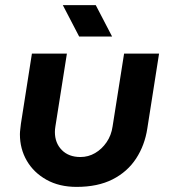

<svg xmlns="http://www.w3.org/2000/svg" viewBox="-20 -720 668 752"><path d="M603 -510 557 -217Q547 -151 513 -99Q479 -47 421 -17.5Q363 12 280 12Q212 12 162 -16Q112 -44 85 -90.5Q58 -137 58 -194Q58 -203 59.5 -214.5Q61 -226 62 -236L105 -510H242L197 -225Q196 -219 195.5 -213.5Q195 -208 195 -203Q195 -160 222 -132.5Q249 -105 295 -105Q326 -105 352.5 -120.5Q379 -136 397.5 -163Q416 -190 421 -225L466 -510ZM290 -577 226 -700H355L419 -577Z"/></svg>

Font: MuseoModerno Thin SemiBold
Style: Italic
Weight: 600
Italic angle: -9°
Version: Version 1.003